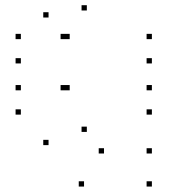

<svg xmlns="http://www.w3.org/2000/svg" viewBox="-20 -696 660 727"><path d="M555.1 -262V-282H535.1V-262ZM555.1 -354V-374H535.1V-354ZM243.9 -354V-374H223.9V-354ZM229.4 -354V-374H209.4V-354ZM59 -354V-374H39V-354ZM59 -262V-282H39V-262ZM555.1 -455.8V-475.8H535.1V-455.8ZM555.1 -547.8V-567.8H535.1V-547.8ZM243.9 -547.8V-567.8H223.9V-547.8ZM229.4 -547.8V-567.8H209.4V-547.8ZM59 -547.8V-567.8H39V-547.8ZM59 -455.8V-475.8H39V-455.8ZM555.1 10.4V-9.6H535.1V10.4ZM555.1 -114.8V-134.8H535.1V-114.8ZM373.8 -114.8V-134.8H353.8V-114.8ZM308.8 -196.5V-216.5H288.8V-196.5ZM308.8 -656.3V-676.3H288.8V-656.3ZM163.8 -629.7V-649.7H143.8V-629.7ZM163.8 -146.5V-166.5H143.8V-146.5ZM298.2 10.4V-9.6H278.2V10.4Z"/></svg>

Font: Monaspace Krypton Dots Var
Style: Regular
Weight: 400
Designer: Riley Cran and the Lettermatic Team
Version: Version 1.100 (Monaspace Krypton Dots)